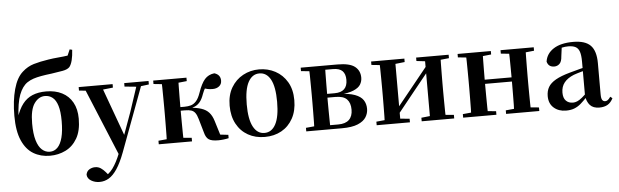

<svg xmlns="http://www.w3.org/2000/svg" viewBox="-61 -1097 5182 1608"><g transform="rotate(-5 2530.0 -293.0)"><path d="M322.7 16.2Q244.9 16.2 184.3 -19.9Q123.8 -56 89 -134.8Q54.1 -213.7 54.1 -342.3Q54.1 -469.2 80.4 -565.2Q106.7 -661.1 158.7 -706.3Q201.6 -745.2 254.4 -761Q307.3 -776.7 379.5 -787.7Q418.1 -794 462.3 -797.6Q506.5 -801.3 542.3 -806.6L564 -856.9L584.9 -851.7Q582 -800.9 572.8 -764.4Q563.5 -727.9 548.1 -709Q529.7 -690.2 489.9 -683Q450 -675.9 394.9 -667.9Q343.4 -661.9 306.3 -655.1Q269.2 -648.4 241.3 -639.1Q213.4 -629.8 188.8 -613.6Q145.3 -583.9 119.4 -516.7Q93.4 -449.4 87.7 -322.6L82.2 -324.6Q105.1 -395.2 138.7 -438.8Q172.3 -482.3 221.1 -502.9Q270 -523.4 337 -523.4Q413.3 -523.4 469.9 -494.4Q526.5 -465.5 557.9 -409.4Q589.4 -353.3 589.4 -272Q589.4 -170.9 552.4 -107.2Q515.4 -43.5 454.8 -13.7Q394.3 16.2 322.7 16.2ZM324.9 -17.5Q362.2 -17.5 389.2 -44.5Q416.2 -71.6 430.7 -126.5Q445.1 -181.4 445.1 -264.3Q445.1 -345.1 430.1 -393.8Q415.1 -442.4 387.5 -464.2Q360 -486 323.4 -486Q270.4 -486 233.6 -433.9Q196.8 -381.8 196.8 -266Q196.8 -178.6 213.3 -123.8Q229.8 -68.9 258.8 -43.2Q287.8 -17.5 324.9 -17.5Z M717.5 271Q678.5 271 647.2 252.3Q615.8 233.6 613.6 201.1Q618.8 171.7 641.3 158.1Q663.8 144.5 690.1 144.5Q716.6 144.5 737.5 158.4Q758.4 172.4 776.6 194L806.7 229.9L771.6 252.4L752.4 235.4Q800.2 214.9 833.7 169.1Q867.3 123.3 898 46.7L928.1 -25.6L937 -49.7L1024.1 -289.9L1105.4 -535.7H1146.3L931 42.9Q899.1 127.2 865.7 177.4Q832.2 227.6 796 249.3Q759.7 271 717.5 271ZM904.7 72.2 653.1 -535.7H799.5L959.1 -97.3L965.1 -86.2ZM611.7 -506.5V-535.7H897V-506.5L798.7 -495.8H712.6ZM994.5 -506.5V-535.7H1199.1V-506.5L1117.4 -496.1H1099.8Z M1238.2 0V-29.9L1348 -40.2H1409.6L1517.8 -29.9V0ZM1238.2 -506.8V-535.7H1517.8V-506.8L1409.6 -495.5H1348ZM1306.9 0Q1308.6 -25.5 1309.1 -67.4Q1309.6 -109.4 1310.1 -154.7Q1310.6 -200 1310.6 -234.8V-301.2Q1310.6 -335.7 1310.1 -381Q1309.6 -426.4 1309.1 -468.7Q1308.6 -511 1306.9 -535.7H1448.6Q1447.6 -511 1447.1 -468.2Q1446.6 -425.4 1446.1 -377.7Q1445.6 -330 1445.6 -289.8V-269.3Q1445.6 -217.7 1446.1 -164.9Q1446.6 -112.1 1447.1 -68.8Q1447.6 -25.5 1448.6 0ZM1623.8 -64.1 1589.9 -181.4Q1580.5 -214.7 1567.8 -232.8Q1555 -250.9 1534.6 -257.6Q1514.3 -264.3 1480.4 -264.3H1377.9V-294.5H1480.8Q1508.9 -294.5 1533 -301Q1557.1 -307.4 1578 -329.9Q1599 -352.3 1615.3 -399.3Q1642 -476.8 1672.5 -511.4Q1703 -545.9 1753.1 -551.9Q1804.7 -536.4 1804.7 -485.9Q1804.7 -456 1783 -438.9Q1761.2 -421.8 1728.7 -421.8Q1704.5 -421.8 1686.8 -425.6Q1669.1 -429.3 1649 -436.9L1699.8 -479.7Q1678.6 -455.6 1666.7 -437.1Q1654.8 -418.5 1643 -386.8Q1628.7 -345.1 1609.8 -322.2Q1590.8 -299.2 1566.9 -288.8Q1542.9 -278.3 1513.2 -273.1L1515.4 -283.3Q1579.6 -278.6 1620.1 -265.1Q1660.6 -251.7 1684.3 -225.1Q1708.1 -198.6 1721.6 -153.9L1765.3 -11.8L1670.7 -46L1825.6 -28.2V0Q1806.7 4.5 1782.6 7.3Q1758.5 10.2 1737.2 10.2Q1682.1 10.2 1658.3 -6Q1634.5 -22.2 1623.8 -64.1Z M2129 16.2Q2049.7 16.2 1988.5 -18.3Q1927.3 -52.8 1892.5 -117Q1857.6 -181.2 1857.6 -269.8Q1857.6 -359.1 1894.8 -422Q1932 -484.9 1993.9 -518.4Q2055.8 -551.9 2129 -551.9Q2203.1 -551.9 2265.1 -518.8Q2327 -485.6 2364.2 -422.7Q2401.4 -359.8 2401.4 -269.8Q2401.4 -180.5 2366 -116.3Q2330.6 -52 2269.4 -17.9Q2208.2 16.2 2129 16.2ZM2129 -17.5Q2190 -17.5 2223.4 -80.1Q2256.7 -142.6 2256.7 -268.1Q2256.7 -394.2 2223.4 -456.1Q2190 -518 2129 -518Q2068.7 -518 2035 -456.1Q2001.2 -394.2 2001.2 -268.1Q2001.2 -142.6 2035 -80.1Q2068.7 -17.5 2129 -17.5Z M2478.2 0V-29.9L2588 -40.2L2614.9 -34.4H2750.4Q2811.3 -34.4 2841.6 -63.8Q2872 -93.3 2872 -148.7Q2872 -205.2 2843 -235.7Q2814 -266.1 2747.1 -266.1H2614.9V-297.7H2742.9Q2850.7 -297.7 2850.7 -401Q2850.7 -449.9 2826.1 -475.1Q2801.5 -500.4 2745.9 -500.4H2614.9L2588 -495.5L2478.2 -506.8V-535.7H2787.1Q2890 -535.7 2933.2 -501.5Q2976.4 -467.3 2976.4 -408.4Q2976.4 -377.9 2960.7 -351.4Q2945 -324.9 2902.3 -306.5Q2859.6 -288.2 2777.8 -281L2779.3 -288Q2862.9 -285.7 2911.7 -267.5Q2960.6 -249.2 2981.3 -218.1Q3002.1 -186.9 3002.1 -144.2Q3002.1 -106.6 2981.7 -73.9Q2961.2 -41.2 2912.3 -20.6Q2863.3 0 2777.3 0ZM2546.9 0Q2548.6 -25.5 2549.1 -67.4Q2549.6 -109.4 2550.1 -154.7Q2550.6 -200 2550.6 -234.8V-301.2Q2550.6 -335.7 2550.1 -381Q2549.6 -426.4 2549.1 -468.7Q2548.6 -511 2546.9 -535.7H2682.5Q2681.5 -511 2681 -468.2Q2680.5 -425.4 2680 -376.5Q2679.5 -327.7 2679.5 -284.5V-234.8Q2679.5 -200 2680 -154.7Q2680.5 -109.4 2681 -67.4Q2681.5 -25.5 2682.5 0Z M3070.2 0V-29.9L3179 -40.2H3247.4L3349.8 -29.9V0ZM3448.6 0V-29.9L3545.5 -40.2H3613.3L3722 -29.9V0ZM3138.9 0Q3140.6 -25.5 3141.1 -67.4Q3141.6 -109.4 3142.1 -154.7Q3142.6 -200 3142.6 -234.8V-301.2Q3142.6 -335.7 3142.1 -381Q3141.6 -426.4 3141.1 -468.7Q3140.6 -511 3138.9 -535.7H3271.4V0ZM3242.7 -51.6 3194.4 -77.8H3219.4L3378.6 -274.4L3549 -485.4L3596.7 -460.9H3572.5L3408.2 -257.7ZM3520.8 0V-535.7H3652.6Q3651.6 -511 3651.1 -468.7Q3650.6 -426.4 3650.1 -381Q3649.6 -335.7 3649.6 -301.2V-234.8Q3649.6 -200 3650.1 -154.7Q3650.6 -109.4 3651.1 -67.4Q3651.6 -25.5 3652.6 0ZM3070.2 -506.8V-535.7H3349.8V-506.8L3247.7 -495.5H3180ZM3448.6 -506.8V-535.7H3722V-506.8L3613.5 -495.5H3545.8Z M3865.9 0Q3867.6 -25.5 3868.1 -67.4Q3868.6 -109.4 3869.1 -154.7Q3869.6 -200 3869.6 -234.8V-301.2Q3869.6 -335.7 3869.1 -381Q3868.6 -426.4 3868.1 -468.7Q3867.6 -511 3865.9 -535.7H4007.6Q4006.6 -511 4006.1 -468.2Q4005.6 -425.4 4005.1 -378.2Q4004.6 -331 4004.6 -291.8V-270.6Q4004.6 -217.9 4005.1 -165Q4005.6 -112.1 4006.1 -68.8Q4006.6 -25.5 4007.6 0ZM4226.6 0Q4228.6 -25.5 4229.1 -68.8Q4229.6 -112.1 4230.1 -165Q4230.6 -217.9 4230.6 -270.6V-291.8Q4230.6 -331 4230.1 -378.2Q4229.6 -425.4 4229.1 -468.2Q4228.6 -511 4226.6 -535.7H4368Q4367 -511 4366.5 -468.7Q4366 -426.4 4365.5 -381Q4365 -335.7 4365 -301.2V-234.8Q4365 -200 4365.5 -154.7Q4366 -109.4 4366.5 -67.4Q4367 -25.5 4368 0ZM3797.2 0V-29.9L3907 -40.2H3968.6L4076.8 -29.9V0ZM3797.2 -506.8V-535.7H4076.8V-506.8L3968.6 -495.5H3907ZM4158.2 0V-29.9L4266.9 -40.2H4329.5L4437.4 -29.9V0ZM4158.2 -506.8V-535.7H4437.4V-506.8L4329.5 -495.5H4266.9ZM3936.9 -265.9V-301H4297.1V-265.9Z M4661.6 16.2Q4599.2 16.2 4558.8 -19.4Q4518.3 -54.9 4518.3 -117.6Q4518.3 -161.2 4537 -193.6Q4555.7 -226.1 4600.1 -251.5Q4644.6 -277 4720.4 -297.9Q4759.8 -309.4 4809.4 -322Q4859 -334.6 4899 -344.4V-318.9Q4859 -308.9 4819 -297.6Q4778.9 -286.4 4752.1 -276.7Q4698.3 -254.9 4671.1 -220.6Q4643.8 -186.4 4643.8 -135.9Q4643.8 -90.4 4666.1 -67.9Q4688.3 -45.3 4725 -45.3Q4741.3 -45.3 4759.7 -52.6Q4778.1 -59.9 4802.4 -79.7Q4826.8 -99.4 4860.3 -135.5L4875.8 -82.4H4840.7Q4811.6 -50.6 4786.2 -28.7Q4760.7 -6.8 4731.4 4.7Q4702 16.2 4661.6 16.2ZM4941.1 15.2Q4889.6 15.2 4862.9 -14.2Q4836.2 -43.6 4829.9 -94V-96.5V-381.4Q4829.9 -434.7 4819.8 -464.5Q4809.7 -494.3 4786.6 -506.3Q4763.5 -518.3 4725 -518.3Q4699.4 -518.3 4672.3 -512.2Q4645.2 -506.1 4608.8 -491.2L4671.1 -516.3L4660.9 -439.2Q4658.3 -395.9 4639.6 -378Q4620.8 -360.2 4595.3 -360.2Q4546.1 -360.2 4534.2 -406.5Q4543.9 -473.5 4604.4 -512.7Q4664.9 -551.9 4770.1 -551.9Q4870.4 -551.9 4915.7 -505.9Q4961.1 -459.8 4961.1 -356.2V-94.8Q4961.1 -60.3 4969.8 -47Q4978.6 -33.8 4994.7 -33.8Q5006.3 -33.8 5016.3 -40.9Q5026.3 -48.1 5039.7 -67.2L5056.9 -53.4Q5039 -17.5 5011.2 -1.1Q4983.4 15.2 4941.1 15.2Z"/></g></svg>

Font: Noto Serif SC ExtraLight
Style: Regular
Weight: 200
Designer: Ryoko NISHIZUKA 西塚涼子 (kana & ideographs); Frank Grießhammer (Latin, Greek & Cyrillic); Wenlong ZHANG 张文龙 (bopomofo); San
Foundry: Adobe
Version: Version 2.002-H1;hotconv 1.1.0;makeotfexe 2.6.0